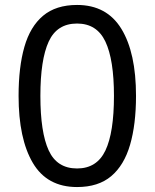

<svg xmlns="http://www.w3.org/2000/svg" viewBox="-20 -745 624 775"><path d="M529 -358Q529 -243 505 -160.5Q481 -78 429 -34Q377 10 291 10Q170 10 112.5 -87.5Q55 -185 55 -358Q55 -474 78.5 -556Q102 -638 154 -681.5Q206 -725 291 -725Q411 -725 470 -628.5Q529 -532 529 -358ZM143 -358Q143 -211 176.5 -138Q210 -65 291 -65Q371 -65 405.5 -137.5Q440 -210 440 -358Q440 -504 405.5 -577Q371 -650 291 -650Q210 -650 176.5 -577Q143 -504 143 -358Z"/></svg>

Font: Noto IKEA Simplified Chinese
Style: Regular
Weight: 400
Designer: Monotype Design Team
Foundry: Monotype Imaging Inc.
Version: Version 1.100